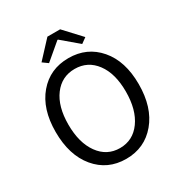

<svg xmlns="http://www.w3.org/2000/svg" viewBox="-195 -974 1055 1123"><g transform="rotate(-30 332.0 -413.0)"><path d="M52 -331Q52 -486 129.5 -577Q207 -668 332 -668Q457 -668 535 -577Q613 -486 613 -331Q613 -174 535 -81Q457 12 332 12Q207 12 129.5 -81Q52 -174 52 -331ZM526 -331Q526 -453 473 -524Q420 -595 332 -595Q244 -595 191 -524Q138 -453 138 -331Q138 -208 191 -134.5Q244 -61 332 -61Q420 -61 473 -134.5Q526 -208 526 -331ZM184 -725 289 -838H375L480 -725L444 -699L334 -792H330L220 -699Z"/></g></svg>

Font: Toshiba Sans
Style: Regular
Weight: 400
Designer: Paul D. Hunt
Foundry: Toshiba Corporation
Version: Version 2.020;PS 2.0;hotconv 1.0.86;makeotf.lib2.5.63406